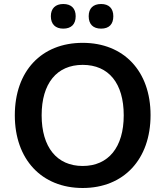

<svg xmlns="http://www.w3.org/2000/svg" viewBox="-20 -929 825 959"><path d="M485 -786C525 -786 546 -808 546 -848C546 -887 524 -909 485 -909C445 -909 423 -887 423 -848C423 -808 445 -786 485 -786ZM296 -786C336 -786 358 -808 358 -848C358 -887 336 -909 296 -909C257 -909 234 -887 234 -848C234 -808 257 -786 296 -786ZM393 10C598 10 732 -133 732 -354C732 -574 598 -715 393 -715C187 -715 54 -574 54 -353C54 -133 188 10 393 10ZM393 -100C264 -100 188 -194 188 -353C188 -513 264 -605 393 -605C523 -605 598 -513 598 -353C598 -194 522 -100 393 -100Z"/></svg>

Font: Nunito
Style: Bold
Weight: 700
Designer: Vernon Adams
Foundry: Vernon Adams
Version: Version 3.602